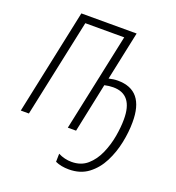

<svg xmlns="http://www.w3.org/2000/svg" viewBox="-166 -845 1119 1224"><g transform="rotate(20 393.0 -233.0)"><path d="M439 248Q517 248 570.5 207.5Q624 167 656.5 103Q689 39 704 -34Q719 -107 719 -172Q721 -391 541 -391Q512 -391 480 -383L550 -714H175L24 0H79L220 -664H484L343 0H399L469 -334Q499 -341 528 -341Q662 -341 661 -171Q661 -119 650 -56Q639 7 613.5 65Q588 123 545.5 160Q503 197 439 197Q392 197 348 175L347 230Q386 248 439 248Z"/></g></svg>

Font: Noto Sans Display SemiCondensed Light
Style: Italic
Weight: 300
Width: 4
Italic angle: -12°
Designer: Monotype Design Team
Foundry: Monotype Imaging Inc.
Version: Version 1.900